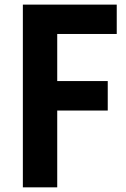

<svg xmlns="http://www.w3.org/2000/svg" viewBox="-20 -804 541 824"><path d="M78.1 0H225.6V-329.6H442.4V-456.1H225.6V-658.2H481V-784.2H78.1Z"/></svg>

Font: Decalotype SemiBold
Style: Regular
Weight: 600
Designer: Alfredo Marco Pradil
Foundry: Alfredo Marco Pradil
Version: Version 1.0